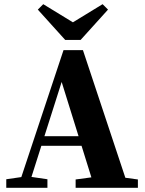

<svg xmlns="http://www.w3.org/2000/svg" viewBox="-20 -899 693 919"><path d="M10 0V-41L100 -54H118L207 -41V0ZM65 0 284 -659H377L596 0H433L266 -536H285L280 -522L114 0ZM162 -201V-247H448V-201ZM342 0V-40L454 -55H530L640 -40V0ZM187 -879 362 -772H296L471 -879L497 -853L366 -708H292L161 -853Z"/></svg>

Font: Source Serif 4 36pt
Style: Bold
Weight: 700
Designer: Frank Grießhammer
Foundry: Adobe Systems Incorporated
Version: Version 4.004;hotconv 1.0.116;makeotfexe 2.5.65601